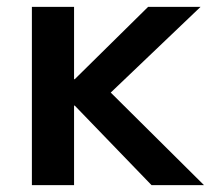

<svg xmlns="http://www.w3.org/2000/svg" viewBox="-20 -540 636 560"><path d="M73 -520H196V-309H198L412 -520H565L303 -270L575 0H422L198 -232H196V0H73Z"/></svg>

Font: Enso SemiBold
Style: Regular
Weight: 600
Designer: Coji Morishita
Foundry: UNDERFOREST DESIGN
Version: Version 1.000